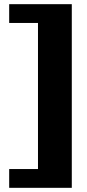

<svg xmlns="http://www.w3.org/2000/svg" viewBox="-20 -770 415 920"><path d="M324 130H24V40H162V-660H24V-750H324Z"/></svg>

Font: Roboto Serif 20pt ExtraBold
Style: Regular
Weight: 800
Version: Version 1.008